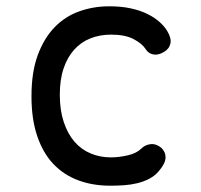

<svg xmlns="http://www.w3.org/2000/svg" viewBox="-20 -580 640 610"><path d="M80 -274Q80 -351 100 -405Q120 -459 153.5 -493.5Q187 -528 232 -544Q277 -560 327 -560Q365 -560 395 -553.5Q425 -547 447.5 -536Q470 -525 486 -511Q502 -497 511 -482Q525 -459 521.5 -442Q518 -425 501 -415Q483 -404 467 -407Q451 -410 442 -425Q431 -442 404 -456Q377 -470 333 -470Q297 -470 267 -458Q237 -446 215.5 -422Q194 -398 182 -362.5Q170 -327 170 -279Q170 -230 182.5 -192.5Q195 -155 216.5 -130Q238 -105 268 -92.5Q298 -80 332 -80Q358 -80 386 -86.5Q414 -93 429 -108Q441 -120 458.5 -122Q476 -124 493 -110Q499 -104 502.5 -96.5Q506 -89 506 -80Q506 -71 501 -60.5Q496 -50 486 -38Q473 -22 455 -12.5Q437 -3 416.5 2Q396 7 374 8.5Q352 10 330 10Q275 10 229 -7Q183 -24 150 -58.5Q117 -93 98.5 -147Q80 -201 80 -274Z"/></svg>

Font: Maple Mono NF
Style: Regular
Weight: 400
Monospace: yes
Designer: subframe7536
Version: Version 7.000